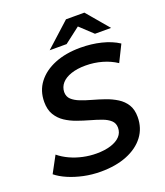

<svg xmlns="http://www.w3.org/2000/svg" viewBox="-162 -1001 959 1119"><g transform="rotate(-20 317.5 -442.0)"><path d="M270 10Q215 10 163.5 -1Q112 -12 69.5 -30.5Q27 -49 -1 -72L54 -174Q83 -150 120 -133Q157 -116 198.5 -107Q240 -98 282 -98Q333 -98 371 -110Q409 -122 429.5 -144Q450 -166 450 -197Q450 -225 431 -242.5Q412 -260 380.5 -271.5Q349 -283 311.5 -293.5Q274 -304 236 -317.5Q198 -331 167 -351.5Q136 -372 116.5 -404Q97 -436 97 -484Q97 -553 135.5 -603.5Q174 -654 242.5 -682Q311 -710 402 -710Q470 -710 531 -695Q592 -680 636 -651L585 -548Q546 -574 497 -588Q448 -602 395 -602Q343 -602 305 -589Q267 -576 247 -553Q227 -530 226 -499Q226 -470 245 -452.5Q264 -435 295 -423Q326 -411 364 -400.5Q402 -390 439.5 -377Q477 -364 509 -344Q541 -324 560 -293.5Q579 -263 579 -217Q579 -148 540.5 -97Q502 -46 432.5 -18Q363 10 270 10ZM230 -757 381 -894H495L611 -757H511L388 -872H485L335 -757Z"/></g></svg>

Font: MOST Montserrat SemiBold
Style: Italic
Weight: 600
Italic angle: -11.3°
Designer: Julieta Ulanovsky
Foundry: Julieta Ulanovsky
Version: Version 8.000;March 11, 2024;FontCreator 15.0.0.2926 64-bit